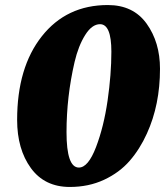

<svg xmlns="http://www.w3.org/2000/svg" viewBox="-20 -730 657 762"><path d="M615 -457Q615 -314 563 -200Q535 -138 494.5 -91.5Q454 -45 393 -16.5Q332 12 257 12Q157 12 102.5 -63Q48 -138 48 -254Q48 -462 146 -586Q244 -710 408 -710Q509 -710 562 -636Q615 -562 615 -457ZM293 -65Q330 -65 361 -146Q392 -227 407 -331Q422 -435 422 -525Q422 -634 377 -634Q345 -634 318 -591Q291 -548 276 -484Q244 -346 244 -205.5Q244 -65 293 -65Z"/></svg>

Font: Oleo Script
Style: Bold
Weight: 700
Designer: Soytutype
Foundry: Soytutype
Version: Version 1.002